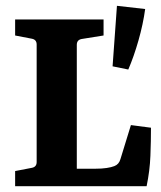

<svg xmlns="http://www.w3.org/2000/svg" viewBox="-20 -640 555 660"><path d="M430 -210 499 -201Q499 -155 497 -104Q495 -53 484 0H32V-52L89 -63Q106 -66 106 -83V-487Q106 -504 89 -507L32 -518V-573H336V-518L261 -506Q244 -503 244 -486V-60H307Q330 -60 346.5 -62.5Q363 -65 373 -69Q389 -75 394 -93ZM367 -412 382 -620 479 -609Q472 -557 456 -501Q440 -445 421 -401Z"/></svg>

Font: Yrsa
Style: Bold
Weight: 700
Version: Version 2.004